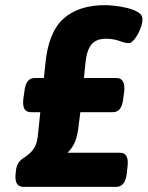

<svg xmlns="http://www.w3.org/2000/svg" viewBox="-20 -728 575 748"><path d="M71 0Q35 0 41 -53L43 -70Q45 -82 51 -92Q57 -102 71 -112Q95 -127 109 -145Q123 -163 127 -195L137 -291H101Q83 -291 75.5 -303Q68 -315 71 -344L75 -371Q80 -424 115 -424H151L157 -482Q169 -603 227.5 -655.5Q286 -708 391 -708Q403 -708 426.5 -705.5Q450 -703 475 -697Q500 -691 517.5 -680.5Q535 -670 535 -654Q535 -636 526 -614Q517 -592 504.5 -576Q492 -560 482 -560Q468 -560 445 -568.5Q422 -577 392 -577Q355 -577 336.5 -555Q318 -533 313 -484L307 -424H434Q469 -424 464 -371L460 -344Q455 -291 420 -291H293L288 -252Q283 -201 272.5 -176Q262 -151 243 -133H447Q483 -133 477 -81L474 -53Q468 0 433 0Z"/></svg>

Font: Asap ExtraBold
Style: Italic
Weight: 800
Italic angle: -6°
Designer: Pablo Cosgaya
Foundry: Omnibus-Type
Version: Version 3.001; ttfautohint (v1.8.4.7-5d5b)